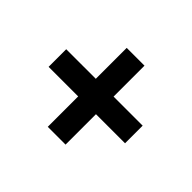

<svg xmlns="http://www.w3.org/2000/svg" viewBox="-108 -763 817 817"><g transform="rotate(45 300.0 -354.5)"><path d="M248 -117V-300H70V-406H248V-592H355V-406H530V-300H355V-117Z"/></g></svg>

Font: Noto Sans Mono
Style: Bold
Weight: 700
Designer: Monotype Design Team
Foundry: Monotype Imaging Inc.
Version: Version 2.014